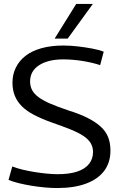

<svg xmlns="http://www.w3.org/2000/svg" viewBox="-20 -940 609 970"><path d="M504 -679 486 -611Q468 -617 445 -622.5Q422 -628 397 -632Q372 -636 347 -638Q322 -640 300 -640Q223 -640 177.5 -610.5Q132 -581 132 -528Q132 -504 142.5 -484.5Q153 -465 175.5 -448.5Q198 -432 235 -416Q272 -400 326 -382Q384 -364 424 -343.5Q464 -323 489.5 -299.5Q515 -276 526.5 -246.5Q538 -217 538 -179Q538 -119 506.5 -77Q475 -35 415 -12.5Q355 10 268 10Q240 10 207 7Q174 4 140 -1.5Q106 -7 75.5 -14.5Q45 -22 23 -31L42 -99Q65 -90 94 -83Q123 -76 154 -71Q185 -66 215.5 -63Q246 -60 272 -60Q330 -60 369.5 -73Q409 -86 429.5 -111.5Q450 -137 450 -172Q450 -197 438 -217Q426 -237 401 -253.5Q376 -270 336.5 -286Q297 -302 242 -321Q189 -340 151 -360Q113 -380 89.5 -404Q66 -428 54.5 -457Q43 -486 43 -523Q43 -564 60 -598.5Q77 -633 109 -658Q141 -683 189.5 -696.5Q238 -710 300 -710Q336 -710 374 -705.5Q412 -701 446.5 -694.5Q481 -688 504 -679ZM256 -745 365 -920H449L322 -745Z"/></svg>

Font: Georama ExtraCondensed Thin
Style: Regular
Weight: 400
Version: Version 1.001